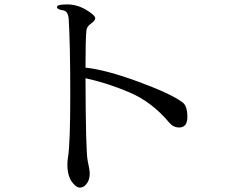

<svg xmlns="http://www.w3.org/2000/svg" viewBox="-20 -793 1040 869"><path d="M266 -746Q238 -750 238 -761.5Q238 -773 283.5 -773Q329 -773 370 -748.5Q411 -724 411 -710Q411 -700 391.5 -686Q372 -672 371 -654Q367 -616 367 -487Q460 -477 608 -422.5Q756 -368 807 -329Q828 -313 828 -264Q828 -216 791 -216Q764 -216 745 -239Q668 -331 568 -374Q468 -417 367 -439Q368 -104 377 -64.5Q386 -25 386 -8Q386 30 362 49Q353 56 340 56Q327 56 311 37Q285 9 285 -49Q285 -67 288 -83Q298 -143 298 -366Q298 -589 291 -707Q288 -743 266 -746Z"/></svg>

Font: Sawarabi Mincho
Style: Regular
Weight: 400
Version: Version 1.00